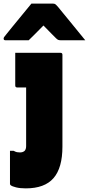

<svg xmlns="http://www.w3.org/2000/svg" viewBox="-49 -838 490 1058"><path d="M284 -547Q295 -547 295 -536V-30Q295 87 246 143.5Q197 200 93 200Q62 200 39.5 194.5Q17 189 9 182Q6 179 6 174V-7H26Q37 -1 44.5 0.5Q52 2 61 2Q76 2 86 -6Q95 -15 95 -33V-356H46Q35 -356 35 -367V-547ZM124 -818H244Q252 -818 257 -814Q262 -810 274 -796Q281 -787 298 -766.5Q315 -746 337 -719Q359 -692 381 -665Q403 -638 421 -616H289Q278 -616 272.5 -618Q267 -620 260 -627Q252 -635 235.5 -651.5Q219 -668 191 -697H190Q162 -669 143.5 -650Q125 -631 109 -616H-18Q-29 -616 -29 -625Q-29 -630 -26 -634Q-23 -638 -11 -653Q0 -667 18.5 -689.5Q37 -712 57.5 -737Q78 -762 96 -784Q114 -806 124 -818Z"/></svg>

Font: Recursive Sn Lnr St Blk
Style: Regular
Weight: 900
Version: Version 1.079;hotconv 1.0.112;makeotfexe 2.5.65598; ttfautoh